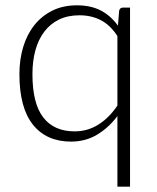

<svg xmlns="http://www.w3.org/2000/svg" viewBox="-20 -526 590 722"><path d="M421.5 -390.5Q394.5 -432 359 -450.2Q323.5 -468.5 279 -468.5Q235 -468.5 202 -452.5Q169 -436.5 146.8 -407.2Q124.5 -378 113.2 -337.2Q102 -296.5 102 -247.5Q102 -136.5 142.8 -84.2Q183.5 -32 260.5 -32Q309.5 -32 350 -57.5Q390.5 -83 421.5 -129ZM469 -497.5V176H421.5V-89.5Q388.5 -45.5 345 -19.5Q301.5 6.5 247 6.5Q155 6.5 104 -57Q53 -120.5 53 -247.5Q53 -302 67.2 -349.2Q81.5 -396.5 109 -431.2Q136.5 -466 176.8 -486Q217 -506 269.5 -506Q321 -506 358.5 -486.8Q396 -467.5 423.5 -429.5L428 -485Q430 -497.5 443 -497.5Z"/></svg>

Font: Lato 2
Style: Regular
Weight: 300
Designer: Lukasz Dziedzic with Adam Twardoch and Botio Nikoltchev
Foundry: tyPoland Lukasz Dziedzic
Version: Version 2.015; 2015-08-06; http://www.latofonts.com/